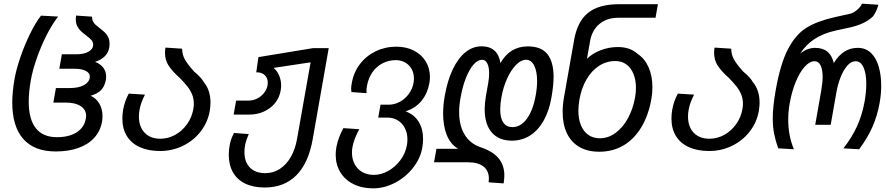

<svg xmlns="http://www.w3.org/2000/svg" viewBox="-20 -813 4840 1049"><path d="M47 -253Q47 -311 60 -384.5Q69 -434.5 91.2 -499.8Q113.5 -565 143.5 -626.8Q173.5 -688.5 204 -727.5L297.5 -722.5Q264 -679.5 233.2 -618.2Q202.5 -557 180 -492Q157.5 -427 148 -372.5Q137 -310 137 -257.5Q137 -161.5 175.8 -112.5Q214.5 -63.5 291 -63.5Q357.5 -63.5 399.2 -90.2Q441 -117 449 -165.5Q450.5 -173 450.5 -180Q450.5 -213.5 421.2 -233Q392 -252.5 340 -252.5H271.5L285.5 -332H362.5Q408 -332 437 -347Q466 -362 470.5 -388.5Q471 -390.5 471 -394.5Q471 -414 448.5 -425.8Q426 -437.5 386 -437.5H304L318 -516.5H399Q439.5 -516.5 464.2 -531Q489 -545.5 489 -568.5Q489 -583 479.5 -594Q470 -605 450 -620Q432 -633.5 421 -644Q410 -654.5 402 -670.5Q394 -686.5 394 -708Q394 -717.5 395.5 -728L483 -722Q482.5 -707.5 488 -696.5Q493.5 -685.5 502 -677.8Q510.5 -670 525.5 -658.5Q542.5 -645.5 553 -635.5Q563.5 -625.5 571 -610.2Q578.5 -595 578.5 -574.5Q578.5 -562.5 576.5 -551Q571.5 -524.5 552 -505Q532.5 -485.5 499.5 -475Q529 -463.5 544.5 -442.8Q560 -422 560 -394.5Q560 -386.5 558.5 -376.5Q552 -341.5 532.5 -321.2Q513 -301 475.5 -290Q505.5 -276 522.8 -246.8Q540 -217.5 540 -179Q540 -161.5 537.5 -148.5Q528.5 -97.5 495.5 -60.8Q462.5 -24 408.5 -4.8Q354.5 14.5 284.5 14.5Q167.5 14.5 107.2 -53.8Q47 -122 47 -253Z M648.5 -165.5Q648.5 -189 653 -215Q661.5 -261.5 683.5 -301.5L772 -296Q760 -272 753 -252.8Q746 -233.5 742.5 -213.5Q739 -195.5 739 -176.5Q739 -120.5 770.2 -87.8Q801.5 -55 856 -55Q898.5 -55 937 -76.2Q975.5 -97.5 1002 -134.8Q1028.5 -172 1036.5 -218Q1039 -231 1039 -247Q1039 -274 1029.5 -297Q1020 -320 1004.5 -339.8Q989 -359.5 963 -386.5Q922.5 -422.5 902 -453.2Q881.5 -484 881.5 -524.5Q881.5 -540.5 884 -553L975 -547Q975.5 -515.5 989.2 -489.8Q1003 -464 1041 -421.5Q1060.5 -405.5 1073.2 -391.8Q1086 -378 1093.5 -364Q1111.5 -343 1120.8 -314.5Q1130 -286 1130 -252.5Q1130 -232 1126 -207Q1115 -144.5 1076.2 -94.5Q1037.5 -44.5 979.2 -16.2Q921 12 854.5 12Q790 12 743.5 -9.2Q697 -30.5 672.8 -70.2Q648.5 -110 648.5 -165.5Z M1230 33Q1230 6 1235 -20.5Q1240.5 -52.5 1258.5 -86.5L1339 -80.5Q1333.5 -68.5 1327.5 -50.8Q1321.5 -33 1319 -20Q1315.5 -1 1315.5 18Q1315.5 72 1345.5 102.5Q1375.5 133 1429.5 133Q1472.5 133 1508.2 110.2Q1544 87.5 1568.5 45.2Q1593 3 1603 -54.5L1677 -472.5L1475 -442Q1494.5 -425.5 1505.2 -400Q1516 -374.5 1516 -345.5Q1516 -333.5 1513.5 -318.5Q1507 -280 1483 -250.2Q1459 -220.5 1422.5 -203.8Q1386 -187 1342.5 -187H1256.5L1270 -263.5H1339Q1365.5 -263.5 1389.5 -277Q1413.5 -290.5 1428.2 -313Q1443 -335.5 1443 -361.5Q1443 -387.5 1426 -403Q1409 -418.5 1380 -418L1392 -501L1690.5 -550H1776L1688.5 -52.5Q1665.5 78 1599 144.8Q1532.5 211.5 1426 211.5Q1364 211.5 1320 190.2Q1276 169 1253 128.8Q1230 88.5 1230 33Z M1814 32Q1814 13 1818 -10Q1827.5 -60.5 1856 -113L1943 -107Q1913.5 -54 1905.5 -8.5Q1903 4.5 1903 21.5Q1903 56.5 1917.8 84Q1932.5 111.5 1959.5 127Q1986.5 142.5 2022 142.5Q2062.5 142.5 2101.2 120.8Q2140 99 2167.5 62Q2195 25 2203 -19Q2206 -35.5 2206 -51Q2206 -86 2192 -113.2Q2178 -140.5 2153.2 -155.5Q2128.5 -170.5 2096.5 -170.5H2046.5L2059 -241H2104Q2135 -241 2164 -256.5Q2193 -272 2213.2 -299.5Q2233.5 -327 2239.5 -361Q2241.5 -371.5 2241.5 -384.5Q2241.5 -413.5 2228.8 -436.2Q2216 -459 2193.2 -471.8Q2170.5 -484.5 2142.5 -484.5Q2104 -484.5 2070.8 -467.5Q2037.5 -450.5 2015.2 -419Q1993 -387.5 1985.5 -346.5Q1982 -326.5 1982 -316Q1982 -312 1983 -304L1900 -310Q1898.5 -319 1898.5 -328Q1898.5 -341 1902 -359Q1912 -417.5 1946.5 -462.8Q1981 -508 2033 -533Q2085 -558 2145.5 -558Q2199 -558 2240.8 -536.8Q2282.5 -515.5 2305.8 -477.8Q2329 -440 2329 -393Q2329 -377 2326 -359.5Q2316 -303.5 2284.5 -264Q2253 -224.5 2203.5 -207.5L2197 -204Q2242 -188 2266.8 -148.8Q2291.5 -109.5 2291.5 -53.5Q2291.5 -30.5 2287 -5Q2276.5 53.5 2236.2 104.5Q2196 155.5 2137.8 185.8Q2079.5 216 2019 216Q1957.5 216 1911 192.8Q1864.5 169.5 1839.2 127.8Q1814 86 1814 32Z M2651 163Q2651 119.5 2621.2 96.5Q2591.5 73.5 2535.5 73.5H2351.5L2364.5 0H2483.5Q2441.5 -24.5 2421.2 -74.8Q2401 -125 2401 -192.5Q2401 -239.5 2410 -289.5Q2425 -374.5 2454.2 -435.2Q2483.5 -496 2523.5 -528Q2563.5 -560 2611 -560Q2655.5 -560 2681.8 -536.2Q2708 -512.5 2714 -468Q2765.5 -559.5 2863.5 -559.5Q2939 -559.5 2971.8 -516Q3004.5 -472.5 3004.5 -394Q3004.5 -346.5 2993 -281Q2980 -206.5 2949.8 -153.2Q2919.5 -100 2875.2 -72.2Q2831 -44.5 2777 -44.5Q2705.5 -44.5 2666.8 -89.2Q2628 -134 2628 -216.5Q2628 -249 2635 -290L2647 -356.5Q2652.5 -388.5 2652.5 -412Q2652.5 -447 2642.2 -466.8Q2632 -486.5 2613.5 -486.5Q2590.5 -486.5 2567.8 -461Q2545 -435.5 2526 -388.2Q2507 -341 2496 -277.5Q2488.5 -236.5 2488.5 -200.5Q2488.5 -128 2517.8 -78.8Q2547 -29.5 2603 -9.5Q2670.5 12.5 2703 50.5Q2735.5 88.5 2735.5 145.5Q2735.5 164 2731.5 189L2649.5 183Q2651 172.5 2651 163ZM2907 -293Q2914.5 -334.5 2914.5 -369.5Q2914.5 -423 2898.5 -454.8Q2882.5 -486.5 2854.5 -486.5Q2827 -486.5 2799.8 -459Q2772.5 -431.5 2751 -384.5Q2729.5 -337.5 2719.5 -281Q2713 -245.5 2713 -215Q2713 -167.5 2730 -143Q2747 -118.5 2780 -118.5Q2825 -118.5 2858.8 -164.5Q2892.5 -210.5 2907 -293Z M3054 -201.5Q3054 -239.5 3061.5 -282L3117 -596Q3135 -697 3193.8 -743.5Q3252.5 -790 3361.5 -790H3574.5L3561.5 -716H3358.5Q3295.5 -716 3255 -682Q3214.5 -648 3204 -589L3187 -492Q3218 -522 3262.8 -539Q3307.5 -556 3355.5 -556Q3389.5 -556 3416 -546.8Q3442.5 -537.5 3464.5 -518Q3503 -492.5 3523.8 -445Q3544.5 -397.5 3544.5 -337Q3544.5 -303.5 3539 -273Q3523 -182.5 3483.8 -117.5Q3444.5 -52.5 3386 -18.2Q3327.5 16 3254 16Q3190.5 16 3145.5 -10Q3100.5 -36 3077.2 -85Q3054 -134 3054 -201.5ZM3449.5 -279.5Q3454.5 -306 3454.5 -333Q3454.5 -376 3441 -409.2Q3427.5 -442.5 3402.2 -461Q3377 -479.5 3342 -479.5Q3293 -479.5 3252.5 -453Q3212 -426.5 3184.2 -378.8Q3156.5 -331 3145.5 -267.5Q3140 -234.5 3140 -208.5Q3140 -163 3153.8 -129Q3167.5 -95 3194 -76.2Q3220.5 -57.5 3257.5 -57.5Q3302.5 -57.5 3342.2 -86.2Q3382 -115 3410 -165.5Q3438 -216 3449.5 -279.5Z M3648.5 -165.5Q3648.5 -189 3653 -215Q3661.5 -261.5 3683.5 -301.5L3772 -296Q3760 -272 3753 -252.8Q3746 -233.5 3742.5 -213.5Q3739 -195.5 3739 -176.5Q3739 -120.5 3770.2 -87.8Q3801.5 -55 3856 -55Q3898.5 -55 3937 -76.2Q3975.5 -97.5 4002 -134.8Q4028.5 -172 4036.5 -218Q4039 -231 4039 -247Q4039 -274 4029.5 -297Q4020 -320 4004.5 -339.8Q3989 -359.5 3963 -386.5Q3922.5 -422.5 3902 -453.2Q3881.5 -484 3881.5 -524.5Q3881.5 -540.5 3884 -553L3975 -547Q3975.5 -515.5 3989.2 -489.8Q4003 -464 4041 -421.5Q4060.5 -405.5 4073.2 -391.8Q4086 -378 4093.5 -364Q4111.5 -343 4120.8 -314.5Q4130 -286 4130 -252.5Q4130 -232 4126 -207Q4115 -144.5 4076.2 -94.5Q4037.5 -44.5 3979.2 -16.2Q3921 12 3854.5 12Q3790 12 3743.5 -9.2Q3697 -30.5 3672.8 -70.2Q3648.5 -110 3648.5 -165.5Z M4202 -166Q4202 -228.5 4217.5 -317Q4243 -463.5 4284.8 -543.8Q4326.5 -624 4385.2 -660.8Q4444 -697.5 4540 -719L4625 -738Q4643 -742 4663 -759.2Q4683 -776.5 4689.5 -793L4779 -787Q4770.5 -753 4750.5 -724.5Q4707.5 -681 4619.5 -662L4545.5 -646Q4479.5 -631.5 4431.8 -600.8Q4384 -570 4352 -520.5Q4391.5 -551.5 4433 -551.5Q4475 -551.5 4500.2 -531Q4525.5 -510.5 4535.5 -468.5Q4585.5 -551.5 4666 -551.5Q4710.5 -551.5 4739.2 -523.2Q4768 -495 4781.2 -448.2Q4794.5 -401.5 4794.5 -344.5Q4794.5 -298.5 4786 -251.5Q4773.5 -180.5 4746.5 -119.5Q4719.5 -58.5 4674 2.5L4588 -2.5Q4634.5 -62 4662.8 -124Q4691 -186 4704 -259.5Q4713 -311.5 4713 -354.5Q4713 -411.5 4697.8 -445Q4682.5 -478.5 4655 -478.5Q4629.5 -478.5 4608.2 -453.2Q4587 -428 4572.2 -389.8Q4557.5 -351.5 4550.5 -313L4518.5 -131H4434L4467 -319Q4474.5 -363 4474.5 -392.5Q4474.5 -432 4463.5 -455.2Q4452.5 -478.5 4430.5 -478.5Q4403.5 -478.5 4376.2 -448.2Q4349 -418 4327.5 -365.5Q4306 -313 4294.5 -248.5Q4286.5 -204 4286.5 -159Q4286.5 -71.5 4317.5 2.5L4232 -2.5Q4217.5 -42 4209.8 -80.5Q4202 -119 4202 -166Z"/></svg>

Font: JuliaMono Italic
Style: Regular
Weight: 400
Italic angle: -9°
Monospace: yes
Designer: cormullion
Foundry: corm
Version: Version 0.049; ttfautohint (v1.8.4)